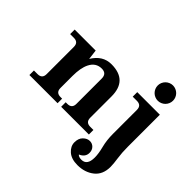

<svg xmlns="http://www.w3.org/2000/svg" viewBox="-209 -976 1461 1461"><g transform="rotate(45 521.5 -245.5)"><path d="M690.4 0H392.1V-48.8H409.7Q458.5 -48.8 458.5 -97.7V-370.1Q458.5 -424.3 405.3 -424.3Q342.3 -424.3 312 -363.3Q287.1 -313 287.1 -226.1V-97.7Q287.1 -48.8 335.9 -48.8H353.5V0H50.3V-48.8H89.4Q138.2 -48.8 138.2 -97.7V-390.6Q138.2 -439.5 89.4 -439.5H49.3V-488.3H275.4L285.2 -408.2Q340.3 -500 434.1 -500Q607.4 -500 607.4 -326.7V-97.7Q607.4 -48.8 656.2 -48.8H690.4ZM793.5 226.6Q727.1 226.6 690.7 194.1Q654.3 161.6 654.3 119.6Q654.3 76.7 678.7 53Q703.1 29.3 731 29.3Q757.3 29.3 775.1 47.6Q793 65.9 793 95.2Q793 140.6 744.1 161.6Q756.3 176.3 785.6 176.3Q846.2 176.3 846.2 92.3Q846.2 50.3 831.3 -7.3Q816.4 -64.9 816.4 -134.8V-390.6Q816.4 -439.5 767.6 -439.5H722.7V-488.3H965.8V-142.1Q965.8 -79.6 973.6 -27.1Q981.4 25.4 981.4 57.6Q981.4 140.6 927 183.6Q872.6 226.6 793.5 226.6ZM879.4 -552.2Q862.8 -552.2 847.7 -558.6Q832.5 -564.9 821 -576.4Q809.6 -587.9 803.2 -603Q796.9 -618.2 796.9 -634.8Q796.9 -650.9 803.2 -666Q809.6 -681.2 821 -692.6Q832.5 -704.1 847.7 -710.4Q862.8 -716.8 879.4 -716.8Q895.5 -716.8 910.6 -710.4Q925.8 -704.1 937.3 -692.6Q948.7 -681.2 955.1 -666Q961.4 -650.9 961.4 -634.8Q961.4 -618.2 955.1 -603Q948.7 -587.9 937.3 -576.4Q925.8 -564.9 910.6 -558.6Q895.5 -552.2 879.4 -552.2Z"/></g></svg>

Font: Munson
Style: Bold
Weight: 700
Designer: Paul James MIller
Foundry: High-Logic / Made with FontCreator
Version: Version 2.10;May 5, 2019;FontCreator 11.5.0.2430 64-bit